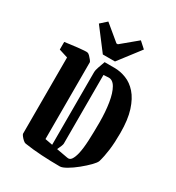

<svg xmlns="http://www.w3.org/2000/svg" viewBox="-196 -941 977 1068"><g transform="rotate(30 292.0 -406.5)"><path d="M28 -553V-602Q43 -604 65 -607Q87 -610 109.5 -612.5Q132 -615 148.5 -616Q165 -617 169 -616Q176 -615 184.5 -606.5Q193 -598 200 -589Q207 -580 208 -576V-82L256 -73V-541Q256 -551 263 -572Q270 -593 279 -617H343Q380 -617 417.5 -602.5Q455 -588 485 -554Q515 -520 533.5 -462.5Q552 -405 552 -319Q552 -257 546 -210Q540 -163 529 -126Q525 -114 503.5 -92Q482 -70 452.5 -46Q423 -22 395.5 -6Q368 10 353 10Q295 10 235.5 6.5Q176 3 125 -5Q118 -6 109 -14Q100 -22 93 -31Q86 -40 85 -45V-535ZM364 -53Q381 -49 391.5 -64Q402 -79 409 -108Q417 -143 419.5 -195.5Q422 -248 422 -312Q422 -380 413 -436Q404 -492 385.5 -524Q367 -556 339 -554L309 -552V-111Q309 -101 292 -66ZM249 -649 144 -787 184 -823 284 -740H293L393 -823L433 -787L327 -649Z"/></g></svg>

Font: Grenze Gotisch SemiBold
Style: Regular
Weight: 600
Designer: Renata Polastri
Foundry: Omnibus-Type
Version: Version 1.001